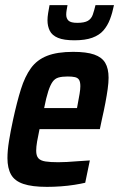

<svg xmlns="http://www.w3.org/2000/svg" viewBox="-20 -720 464 748"><path d="M163 8Q105 8 71 -3.5Q37 -15 23 -40Q9 -65 9 -104Q9 -133 15 -170.5Q21 -208 31 -254Q46 -323 61.5 -372.5Q77 -422 100.5 -454.5Q124 -487 163.5 -502.5Q203 -518 265 -518Q317 -518 347 -507.5Q377 -497 390 -475Q403 -453 403 -417Q403 -398 399.5 -373Q396 -348 390.5 -319Q385 -290 377 -255L369 -217H134Q128 -189 124.5 -168.5Q121 -148 121 -133Q121 -113 129.5 -103.5Q138 -94 157 -91Q176 -88 207 -88Q221 -88 241 -89Q261 -90 284 -92Q307 -94 330 -95L312 -8Q295 -4 270 0Q245 4 217 6Q189 8 163 8ZM152 -299H280L282 -310Q287 -336 290 -354Q293 -372 293 -384Q293 -401 288 -409Q283 -417 272 -419.5Q261 -422 244 -422Q222 -422 208 -418Q194 -414 185 -401.5Q176 -389 168 -364.5Q160 -340 152 -299ZM270 -563Q229 -563 206 -572.5Q183 -582 174 -600Q165 -618 165 -641Q165 -653 167.5 -669Q170 -685 173 -700H243Q241 -689 239.5 -680Q238 -671 238 -663Q238 -648 247 -639.5Q256 -631 281 -631Q309 -631 322.5 -639Q336 -647 341.5 -663Q347 -679 352 -700H424Q418 -670 408.5 -645Q399 -620 383 -601.5Q367 -583 339.5 -573Q312 -563 270 -563Z"/></svg>

Font: Saira Condensed SemiBold
Style: Italic
Weight: 600
Width: 3
Italic angle: -12°
Designer: Hector Gatti with collaboration of the Omnibus-Type team
Foundry: Omnibus-Type
Version: Version 1.101